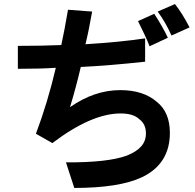

<svg xmlns="http://www.w3.org/2000/svg" viewBox="-20 -783 960 946"><path d="M825 -608Q796 -673 757 -726L842 -763Q879 -716 914 -648ZM305 17Q511 18 604 -16Q652 -35 675.5 -61.5Q699 -88 699 -126Q699 -172 666 -196Q637 -224 574 -224Q431 -224 238 -78L157 -124Q215 -278 255 -449Q183 -444 68 -444V-557Q187 -557 282 -561Q298 -634 315 -735L434 -726Q417 -629 401 -565Q576 -576 695 -594V-479Q520 -460 378 -453Q356 -358 325 -255Q445 -339 573 -339Q686 -339 753 -281Q817 -230 817 -128Q817 24 680 90Q568 143 346 143ZM717 -555Q698 -604 660 -679L740 -715Q784 -647 807 -597Z"/></svg>

Font: LINE Seed Sans KR Bold
Style: Regular
Weight: 700
Designer: LINE BX Design & Sandoll Inc & Dalton Maag Ltd
Foundry: Sandoll Inc.
Version: Version 1.000